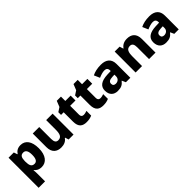

<svg xmlns="http://www.w3.org/2000/svg" viewBox="246 -1992 3561 3561"><g transform="rotate(-45 2026.5 -211.5)"><path d="M391 -559C311 -559 267 -522 239 -479H231L208 -549H70V240H239V34C239 -2 236 -32 233 -57H239C265 -24 307 10 386 10C505 10 592 -88 592 -276C592 -460 515 -559 391 -559ZM330 -425C389 -425 419 -380 419 -278C419 -175 390 -127 332 -127C260 -127 239 -180 239 -277V-292C241 -381 263 -425 330 -425Z M1226 -549H1057V-300C1057 -187 1034 -125 952 -125C898 -125 875 -163 875 -238V-549H705V-191C705 -51 785 10 898 10C967 10 1031 -13 1066 -69H1076L1097 0H1226Z M1618 -124C1581 -124 1559 -145 1559 -187V-422H1699V-549H1559V-663H1449L1403 -547L1320 -493V-422H1389V-177C1389 -31 1462 10 1565 10C1628 10 1669 -2 1706 -18V-142C1678 -132 1650 -124 1618 -124Z M2057 -124C2020 -124 1998 -145 1998 -187V-422H2138V-549H1998V-663H1888L1842 -547L1759 -493V-422H1828V-177C1828 -31 1901 10 2004 10C2067 10 2108 -2 2145 -18V-142C2117 -132 2089 -124 2057 -124Z M2500 -559C2406 -559 2329 -541 2269 -510L2318 -397C2370 -420 2425 -438 2471 -438C2518 -438 2547 -416 2547 -359V-346L2456 -343C2296 -336 2212 -280 2212 -165C2212 -46 2284 10 2380 10C2472 10 2515 -15 2562 -74H2566L2599 0H2716V-363C2716 -491 2638 -559 2500 -559ZM2497 -248 2548 -250V-206C2548 -147 2504 -112 2449 -112C2410 -112 2384 -131 2384 -173C2384 -219 2413 -245 2497 -248Z M3182 -559C3106 -559 3048 -529 3013 -476H3006L2983 -549H2854V0H3023V-250C3023 -363 3046 -425 3128 -425C3183 -425 3206 -386 3206 -311V0H3376V-358C3376 -499 3298 -559 3182 -559Z M3769 -559C3675 -559 3598 -541 3538 -510L3587 -397C3639 -420 3694 -438 3740 -438C3787 -438 3816 -416 3816 -359V-346L3725 -343C3565 -336 3481 -280 3481 -165C3481 -46 3553 10 3649 10C3741 10 3784 -15 3831 -74H3835L3868 0H3985V-363C3985 -491 3907 -559 3769 -559ZM3766 -248 3817 -250V-206C3817 -147 3773 -112 3718 -112C3679 -112 3653 -131 3653 -173C3653 -219 3682 -245 3766 -248Z"/></g></svg>

Font: Noto Sans Lao ExtraBold
Style: Regular
Weight: 800
Designer: Monotype Design Team
Foundry: Monotype Imaging Inc.
Version: Version 2.003